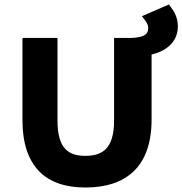

<svg xmlns="http://www.w3.org/2000/svg" viewBox="-20 -823 812 855"><path d="M627 -731C635 -721 640 -709 640 -698C640 -667 617 -657 566 -654H488V-286C488 -160 435 -129 360 -129C287 -129 236 -159 236 -286V-654H80V-289C80 -79 186 12 360 12C540 12 655 -79 655 -290V-580C717 -595 772 -633 772 -706C772 -741 758 -769 742 -790L732 -803L612 -751Z"/></svg>

Font: Falling Sky
Style: ExBd
Weight: 400
Designer: Paul D. Hunt
Foundry: Adobe Systems Incorporated
Version: Version 1.02